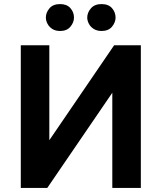

<svg xmlns="http://www.w3.org/2000/svg" viewBox="-20 -922 792 942"><path d="M82 -700H222V-234L540 -700H671V0H531V-467L212 0H82ZM205 -836Q205 -860 222.5 -881Q240 -902 275 -902Q308 -902 325.5 -882Q343 -862 343 -836Q343 -812 325.5 -791Q308 -770 275 -770Q252 -770 236.5 -780Q221 -790 213 -805.5Q205 -821 205 -836ZM408 -836Q408 -860 426 -881Q444 -902 478 -902Q512 -902 529.5 -882Q547 -862 547 -836Q547 -812 529.5 -791Q512 -770 478 -770Q456 -770 440 -780Q424 -790 416 -805.5Q408 -821 408 -836Z"/></svg>

Font: Moderustic SemiBold
Style: Regular
Weight: 600
Designer: Tural Alisoy
Foundry: TAFT Foundry
Version: Version 2.120